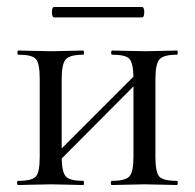

<svg xmlns="http://www.w3.org/2000/svg" viewBox="-20 -531 559 551"><path d="M136 -481Q129 -481 129 -496Q129 -511 136 -511H387Q394 -511 394 -496Q394 -481 387 -481ZM488 -12Q490 -12 490 -6Q490 0 488 0Q476 0 444.5 -1Q413 -2 396 -2Q377 -2 344.5 -1Q312 0 301 0Q298 0 298 -6Q298 -12 301 -12Q340 -12 351.5 -25Q363 -38 363 -81V-283L157 -76Q158 -36 169.5 -24Q181 -12 219 -12Q221 -12 221 -6Q221 0 219 0Q207 0 175.5 -1Q144 -2 127 -2Q108 -2 76 -1Q44 0 32 0Q29 0 29 -6Q29 -12 32 -12Q72 -12 83 -24.5Q94 -37 94 -81V-305Q94 -349 83 -361.5Q72 -374 33 -374Q30 -374 30 -380Q30 -386 33 -386Q45 -386 76.5 -385Q108 -384 127 -384Q144 -384 176 -385Q208 -386 219 -386Q221 -386 221 -380Q221 -374 219 -374Q180 -374 168.5 -360.5Q157 -347 157 -303V-105L363 -311Q362 -351 351 -362.5Q340 -374 302 -374Q299 -374 299 -380Q299 -386 302 -386Q314 -386 345.5 -385Q377 -384 396 -384Q414 -384 445 -385Q476 -386 488 -386Q490 -386 490 -380Q490 -374 488 -374Q449 -374 437.5 -360.5Q426 -347 426 -303V-81Q426 -37 437 -24.5Q448 -12 488 -12Z"/></svg>

Font: Cormorant Garamond Book
Style: Regular
Weight: 500
Designer: Christian Thalmann (Catharsis Fonts)
Version: Version 1.000;PS 002.000;hotconv 1.0.88;makeotf.lib2.5.64775